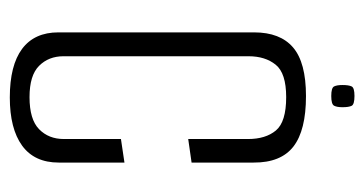

<svg xmlns="http://www.w3.org/2000/svg" viewBox="-204 -568 778 411"><g transform="rotate(90 185.5 -362.0)"><path d="M188.1 6.5Q119.5 6.5 84.1 -19.8Q48.8 -46.2 48.8 -97.5V-516.4Q48.8 -572.2 81 -599.8Q113.3 -627.5 185.1 -627.5Q258.5 -627.5 293.2 -600.6Q327.8 -573.7 327.5 -515.4V-382.6L277.1 -375.4V-503.5Q277.1 -541.1 258.8 -563.1Q240.5 -585.1 187.4 -585.1Q136 -585.1 118 -562.6Q99.9 -540.2 99.9 -504.5V-108.4Q99.9 -76.7 120.4 -56.2Q140.8 -35.7 187.4 -35.7Q235.2 -35.7 256.1 -56.2Q277.1 -76.7 277.1 -109.2V-231.4L327.5 -238.9V-98.3Q327.5 -46.2 291.2 -19.8Q254.9 6.5 188.1 6.5ZM185 -681.6Q167.4 -681.6 164.5 -687.7Q161.5 -693.8 161.5 -705.6Q161.5 -719 164.5 -725.2Q167.4 -731.3 184.9 -731.3Q203 -731.3 206 -725.2Q209 -719 209 -705.6Q209 -693.8 205.8 -687.7Q202.7 -681.6 185 -681.6Z"/></g></svg>

Font: Smooch Sans Thin
Style: Regular
Weight: 100
Designer: Robert E. Leuschke
Foundry: Robert E. Leuschke
Version: Version 1.010